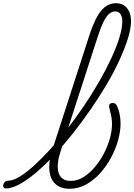

<svg xmlns="http://www.w3.org/2000/svg" viewBox="-195 -1154 834 1193"><path d="M-159 17Q-169 17 -173 9.5Q-177 2 -174.5 -7Q-172 -16 -164.5 -23.5Q-157 -31 -146 -31Q-115 -31 -73.5 -56Q-32 -81 17 -125.5Q66 -170 119 -228.5Q172 -287 225 -355.5Q278 -424 328 -498Q378 -572 420.5 -646Q463 -720 495 -788.5Q527 -857 546 -917.5Q565 -978 565 -1022Q565 -1034 572.5 -1040Q580 -1046 591 -1046Q602 -1046 610.5 -1040Q619 -1034 619 -1022Q619 -976 599.5 -914Q580 -852 546.5 -779Q513 -706 467.5 -629Q422 -552 368.5 -474.5Q315 -397 257.5 -324.5Q200 -252 142 -190Q84 -128 29 -81.5Q-26 -35 -74 -9Q-122 17 -159 17ZM237 19Q194 19 165.5 1.5Q137 -16 123.5 -47.5Q110 -79 111 -122.5Q112 -166 128 -217L363 -943Q396 -1043 434.5 -1088.5Q473 -1134 525 -1134Q555 -1134 575.5 -1120.5Q596 -1107 607.5 -1082Q619 -1057 619 -1022Q619 -1010 610.5 -1003.5Q602 -997 591 -997Q580 -997 572.5 -1003.5Q565 -1010 565 -1022Q565 -1042 559.5 -1055.5Q554 -1069 544 -1076Q534 -1083 520 -1083Q500 -1083 482.5 -1067.5Q465 -1052 448 -1018Q431 -984 413 -928L183 -219Q170 -180 165.5 -146Q161 -112 167.5 -86Q174 -60 192.5 -45Q211 -30 246 -30Q286 -30 323.5 -53.5Q361 -77 393.5 -115Q426 -153 450 -199Q474 -245 487.5 -293Q501 -341 501 -383Q501 -410 496 -434Q491 -458 485 -481Q482 -492 483.5 -499.5Q485 -507 491 -510.5Q497 -514 506 -514Q517 -514 524 -507.5Q531 -501 536 -486Q542 -472 546 -455Q550 -438 552 -421Q554 -404 554 -384Q554 -338 539 -283.5Q524 -229 495.5 -175.5Q467 -122 427.5 -78Q388 -34 339.5 -7.5Q291 19 237 19Z"/></svg>

Font: Playwrite CU ExtraLight
Style: Regular
Weight: 250
Designer: Veronika Burian, José Scaglione
Foundry: TypeTogether
Version: Version 1.002